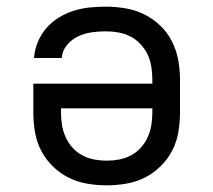

<svg xmlns="http://www.w3.org/2000/svg" viewBox="-20 -548 640 576"><path d="M300 8Q271 8 241.5 3Q212 -2 186 -15Q160 -28 138.5 -49Q117 -70 103.5 -96Q90 -122 85 -151.5Q80 -181 80 -210V-297H437V-310Q437 -329 434 -348Q431 -367 423 -384Q415 -401 401.5 -415.5Q388 -430 371.5 -438.5Q355 -447 336 -450.5Q317 -454 298 -454Q276 -454 255 -451Q234 -448 214.5 -439Q195 -430 181 -413Q167 -396 165 -374H82Q84 -399 93.5 -422Q103 -445 119 -463.5Q135 -482 156 -495Q177 -508 200.5 -515.5Q224 -523 248.5 -525.5Q273 -528 298 -528Q327 -528 356.5 -523Q386 -518 412.5 -505Q439 -492 460.5 -471.5Q482 -451 495.5 -424.5Q509 -398 514.5 -369Q520 -340 520 -310V-210Q520 -181 515 -151.5Q510 -122 496.5 -96Q483 -70 461.5 -49Q440 -28 414 -15Q388 -2 358.5 3Q329 8 300 8ZM300 -66Q319 -66 337.5 -69.5Q356 -73 373 -82Q390 -91 402.5 -105Q415 -119 423 -136.5Q431 -154 434 -172.5Q437 -191 437 -210V-223H163V-210Q163 -191 166 -172.5Q169 -154 177 -136.5Q185 -119 197.5 -105Q210 -91 227 -82Q244 -73 262.5 -69.5Q281 -66 300 -66Z"/></svg>

Font: Nova Nerd Font
Style: Regular
Weight: 400
Designer: Belleve Invis
Foundry: Belleve Invis
Version: Version 24.1.4; ttfautohint (v1.8.4);Nerd Fonts 3.1.1